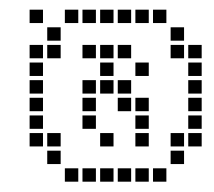

<svg xmlns="http://www.w3.org/2000/svg" viewBox="-20 -301 433 389"><path d="M40 -210V-182.9H67.1V-210ZM40 -174.3V-147.1H67.1V-174.3ZM40 -138.6V-111.4H67.1V-138.6ZM40 -102.9V-75.7H67.1V-102.9ZM40 -67.1V-40H67.1V-67.1ZM40 -31.4V-4.3H67.1V-31.4ZM75.7 -31.4V-4.3H102.9V-31.4ZM75.7 4.3V31.4H102.9V4.3ZM75.7 -210V-182.9H102.9V-210ZM75.7 -245.7V-218.6H102.9V-245.7ZM147.1 -281.4V-254.3H174.3V-281.4ZM182.9 -281.4V-254.3H210V-281.4ZM218.6 -281.4V-254.3H245.7V-281.4ZM40 -281.4V-254.3H67.1V-281.4ZM325.7 -210V-182.9H352.9V-210ZM325.7 -31.4V-4.3H352.9V-31.4ZM254.3 -281.4V-254.3H281.4V-281.4ZM111.4 -281.4V-254.3H138.6V-281.4ZM254.3 40V67.1H281.4V40ZM218.6 40V67.1H245.7V40ZM182.9 40V67.1H210V40ZM147.1 40V67.1H174.3V40ZM111.4 40V67.1H138.6V40ZM325.7 -245.7V-218.6H352.9V-245.7ZM361.4 -210V-182.9H388.6V-210ZM361.4 -174.3V-147.1H388.6V-174.3ZM361.4 -138.6V-111.4H388.6V-138.6ZM361.4 -102.9V-75.7H388.6V-102.9ZM361.4 -67.1V-40H388.6V-67.1ZM361.4 -31.4V-4.3H388.6V-31.4ZM290 40V67.1H317.1V40ZM290 -281.4V-254.3H317.1V-281.4ZM325.7 4.3V31.4H352.9V4.3ZM147.1 -67.1V-40H174.3V-67.1ZM147.1 -102.9V-75.7H174.3V-102.9ZM147.1 -138.6V-111.4H174.3V-138.6ZM182.9 -210V-182.9H210V-210ZM218.6 -210V-182.9H245.7V-210ZM254.3 -174.3V-147.1H281.4V-174.3ZM218.6 -138.6V-111.4H245.7V-138.6ZM182.9 -138.6V-111.4H210V-138.6ZM218.6 -102.9V-75.7H245.7V-102.9ZM254.3 -102.9V-75.7H281.4V-102.9ZM254.3 -31.4V-4.3H281.4V-31.4ZM254.3 -67.1V-40H281.4V-67.1ZM182.9 -31.4V-4.3H210V-31.4ZM182.9 -174.3V-147.1H210V-174.3ZM147.1 -210V-182.9H174.3V-210Z"/></svg>

Font: Gossip Low Square
Style: Regular
Weight: 400
Width: 3
Designer: Deborah Khodanovich
Version: Version 1.001;Glyphs 3.3.1 (3343)